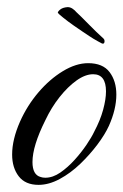

<svg xmlns="http://www.w3.org/2000/svg" viewBox="-20 -511 346 538"><path d="M88 7Q51 7 32.5 -17Q14 -41 14 -78Q14 -120 36 -170Q56 -215 87.5 -252Q119 -289 156 -311.5Q193 -334 227 -334Q268 -334 287 -309Q306 -284 306 -246Q306 -205 285 -158Q274 -134 253 -106Q232 -78 205 -52Q178 -26 147.5 -9.5Q117 7 88 7ZM107 -13Q128 -13 149 -27.5Q170 -42 189 -63Q208 -84 222.5 -105.5Q237 -127 244 -142Q261 -174 269 -203.5Q277 -233 277 -255Q277 -303 241 -303Q219 -303 194.5 -285.5Q170 -268 147 -239Q124 -210 107 -174Q71 -102 71 -57Q71 -21 94 -15Q97 -14 100 -13.5Q103 -13 107 -13ZM266 -389Q264 -390 253 -396Q242 -402 230 -410Q218 -418 212 -422Q203 -428 186.5 -439.5Q170 -451 156.5 -462Q143 -473 142 -475Q142 -479 149 -484.5Q156 -490 169 -491H170Q177 -491 183.5 -486.5Q190 -482 194 -477Q205 -467 228 -443.5Q251 -420 270 -403Q273 -400 273 -396Q273 -387 266 -389Z"/></svg>

Font: Birthstone
Style: Regular
Weight: 400
Designer: Robert E. Leuschke
Foundry: Robert E. Leuschke
Version: Version 1.013; ttfautohint (v1.8.3)